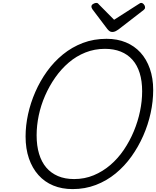

<svg xmlns="http://www.w3.org/2000/svg" viewBox="-20 -1282 1074 1321"><path d="M480 19Q406 19 346.5 -5.5Q287 -30 244.5 -77.5Q202 -125 179 -192Q156 -259 156 -343Q156 -418 173 -496Q190 -574 223 -649.5Q256 -725 303.5 -791Q351 -857 413 -907.5Q475 -958 550 -986.5Q625 -1015 713 -1015Q787 -1015 846 -990.5Q905 -966 946.5 -920.5Q988 -875 1011 -809.5Q1034 -744 1034 -663Q1034 -585 1016.5 -504.5Q999 -424 965.5 -348Q932 -272 884.5 -205.5Q837 -139 775.5 -88.5Q714 -38 639.5 -9.5Q565 19 480 19ZM490 -50Q562 -50 624.5 -76Q687 -102 739.5 -147Q792 -192 832.5 -252Q873 -312 901 -379.5Q929 -447 943.5 -517Q958 -587 958 -654Q958 -725 941 -779.5Q924 -834 891 -871Q858 -908 810.5 -927Q763 -946 702 -946Q631 -946 568 -921Q505 -896 453 -851.5Q401 -807 360 -748.5Q319 -690 290 -623.5Q261 -557 246.5 -487.5Q232 -418 232 -351Q232 -279 249 -223Q266 -167 298.5 -129Q331 -91 379 -70.5Q427 -50 490 -50ZM951 -1262Q961 -1262 969.5 -1252Q978 -1242 978 -1233Q978 -1225 975.5 -1221Q973 -1217 968 -1213L796 -1080Q783 -1071 773.5 -1066.5Q764 -1062 752 -1062Q742 -1062 734 -1067.5Q726 -1073 718 -1083L616 -1218Q612 -1224 610.5 -1228.5Q609 -1233 609 -1237Q609 -1248 621 -1255Q633 -1262 642 -1262Q650 -1262 654 -1258.5Q658 -1255 664 -1248L765 -1146L926 -1249Q934 -1253 939.5 -1257.5Q945 -1262 951 -1262Z"/></svg>

Font: Playwrite RO Light
Style: Regular
Weight: 300
Version: Version 1.002